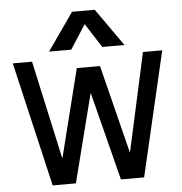

<svg xmlns="http://www.w3.org/2000/svg" viewBox="-63 -1061 1063 1121"><g transform="rotate(-5 468.0 -500.0)"><path d="M200 0 30 -730H143L269 -155H271L400 -670H536L665 -155H667L793 -730H906L736 0H600L469 -515H467L336 0ZM247 -780 401 -1000H534L689 -780H559L469 -920H467L377 -780Z"/></g></svg>

Font: M PLUS 2 Medium
Style: Regular
Weight: 500
Designer: Coji Morishita
Foundry: UNDERFOREST DESIGN
Version: Version 1.001